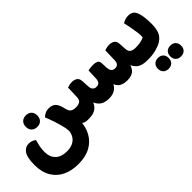

<svg xmlns="http://www.w3.org/2000/svg" viewBox="-1 -1063 1905 1905"><g transform="rotate(-45 951.0 -111.0)"><path d="M518 -58Q516 -89 505 -132Q494 -175 478 -223.5Q462 -272 443 -318Q457 -333 480 -344.5Q503 -356 534 -356Q578 -356 604 -332Q630 -308 644 -247Q655 -202 660 -159.5Q665 -117 667 -57Q665 33 628 101Q591 169 521.5 207Q452 245 350 245Q258 245 187 211.5Q116 178 75.5 110.5Q35 43 35 -58Q35 -162 65 -205.5Q95 -249 144 -249Q167 -249 187 -241.5Q207 -234 221 -223Q209 -179 203 -149Q197 -119 197 -76Q197 -8 239 33.5Q281 75 361 75Q411 75 445 57.5Q479 40 497.5 9.5Q516 -21 518 -58ZM727 0Q684 0 661.5 -21Q639 -42 620 -82L647 -233Q654 -205 666.5 -192Q679 -179 695.5 -175Q712 -171 729 -171H745V0ZM745 0V-171Q755 -155 760 -134Q765 -113 765 -86Q765 -59 760 -37Q755 -15 745 0ZM323 -305Q286 -305 264 -327Q242 -349 242 -386Q242 -423 264 -445Q286 -467 323 -467Q360 -467 381.5 -445Q403 -423 403 -386Q403 -349 381.5 -327Q360 -305 323 -305Z M1143 -131 1169 -134Q1169 -101 1155 -70.5Q1141 -40 1109 -20Q1077 0 1024 0Q953 0 915.5 -40Q878 -80 876 -135L894 -134Q896 -80 858 -40Q820 0 743 0H729V-171H740Q765 -171 787 -184Q809 -197 810 -243L814 -366Q829 -371 845 -374.5Q861 -378 883 -378Q912 -378 935 -363Q958 -348 960 -308L964 -234Q966 -200 980.5 -185.5Q995 -171 1020 -171Q1045 -171 1059 -186Q1073 -201 1074 -239L1078 -342Q1093 -345 1110 -347.5Q1127 -350 1149 -350Q1178 -350 1199.5 -340Q1221 -330 1222 -294L1224 -238Q1226 -205 1239 -187.5Q1252 -170 1280 -170Q1306 -170 1319 -185Q1332 -200 1333 -234L1337 -366Q1352 -371 1368 -374.5Q1384 -378 1406 -378Q1435 -378 1458 -363Q1481 -348 1483 -308L1487 -239Q1489 -197 1511.5 -184Q1534 -171 1562 -171H1574V0H1557Q1480 0 1440.5 -38.5Q1401 -77 1399 -132L1414 -134Q1414 -73 1381.5 -36Q1349 1 1282 1Q1213 1 1180 -33.5Q1147 -68 1143 -131ZM1574 0V-171Q1584 -155 1589 -134Q1594 -113 1594 -86Q1594 -59 1589 -37Q1584 -15 1574 0Z M1558 0V-171H1582Q1602 -171 1624 -174.5Q1646 -178 1664.5 -184Q1683 -190 1690 -196Q1693 -220 1688 -260Q1683 -300 1674.5 -344.5Q1666 -389 1658 -424Q1670 -432 1692 -440.5Q1714 -449 1738 -449Q1778 -449 1801 -430Q1824 -411 1836 -357Q1841 -337 1843.5 -313Q1846 -289 1847 -267Q1848 -245 1848 -229Q1848 -164 1831.5 -120Q1815 -76 1768 -46Q1737 -27 1686.5 -13.5Q1636 0 1586 0ZM1652 209Q1618 209 1597 188.5Q1576 168 1576 133Q1576 98 1597 77.5Q1618 57 1652 57Q1687 57 1707.5 77.5Q1728 98 1728 133Q1728 168 1707.5 188.5Q1687 209 1652 209ZM1826 209Q1791 209 1770.5 188.5Q1750 168 1750 133Q1750 98 1770.5 77.5Q1791 57 1826 57Q1861 57 1881.5 77.5Q1902 98 1902 133Q1902 168 1881.5 188.5Q1861 209 1826 209Z"/></g></svg>

Font: Baloo Bhaijaan 2 ExtraBold
Style: Regular
Weight: 800
Designer: Sanskriti Dholi, Noopur Datye and Ek Type
Foundry: Ek Type
Version: Version 1.701